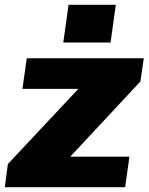

<svg xmlns="http://www.w3.org/2000/svg" viewBox="-26 -784 622 804"><path d="M7 -97 364 -478 372 -412H68L86 -540H576L562 -443L203 -58L196 -128H516L498 0H-6ZM459 -764 437 -606H239L261 -764Z"/></svg>

Font: Pathway Extreme SemiCondensed ExtraBold
Style: Italic
Weight: 800
Width: 4
Italic angle: -8°
Version: Version 1.001;gftools[0.9.26]